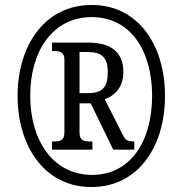

<svg xmlns="http://www.w3.org/2000/svg" viewBox="-20 -745 738 775"><path d="M349 10C536 10 646 -151 646 -358C646 -563 538 -725 350 -725C162 -725 51 -563 51 -358C51 -156 159 10 349 10ZM352 -39C197 -39 102 -174 102 -359C102 -540 194 -676 350 -676C505 -676 594 -543 594 -358C594 -174 506 -39 352 -39ZM190 -141H353V-174H341C320 -174 301 -178 301 -209V-328H346L437 -141H522V-174C495 -174 487 -178 476 -200L403 -344C441 -359 478 -390 478 -454C478 -533 430 -573 336 -573H190V-539H200C221 -539 240 -535 240 -504V-209C240 -178 221 -174 200 -174H190ZM335 -369H301V-535H333C392 -535 415 -513 415 -453C415 -396 396 -369 335 -369Z"/></svg>

Font: Noto Serif Tamil ExtraCondensed ExtraBold
Style: Regular
Weight: 800
Width: 2
Designer: Indian Type Foundry, Tom Grace, and the Monotype Design Team
Foundry: Monotype Imaging Inc.
Version: Version 2.004